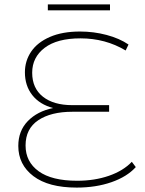

<svg xmlns="http://www.w3.org/2000/svg" viewBox="-20 -847 659 871"><path d="M596 -89Q556 -45 485.5 -20.5Q415 4 328 4Q200 4 131.5 -48Q63 -100 63 -185Q63 -253 106 -297.5Q149 -342 221 -357Q160 -373 126.5 -415.5Q93 -458 93 -519Q93 -571 121.5 -613Q150 -655 206.5 -679.5Q263 -704 343 -704Q405 -704 463.5 -688.5Q522 -673 563 -645L550 -618Q458 -673 345 -673Q239 -673 182.5 -630Q126 -587 126 -517Q126 -447 174.5 -408.5Q223 -370 308 -370H475V-340H308Q211 -340 153.5 -301.5Q96 -263 96 -187Q96 -113 155.5 -70Q215 -27 330 -27Q409 -27 474 -49.5Q539 -72 578 -113ZM197 -827H479V-800H197Z"/></svg>

Font: Montserrat Alternates ExLight
Style: Regular
Weight: 275
Designer: Julieta Ulanovsky
Foundry: Julieta Ulanovsky
Version: Version 7.200